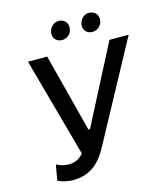

<svg xmlns="http://www.w3.org/2000/svg" viewBox="-128 -974 932 1081"><g transform="rotate(-15 338.5 -433.5)"><path d="M161 10C252 10 313 -29 364 -122L677 -700H565L329 -243H320L202 -700H90L249 -123C228 -94 196 -82 163 -82C137 -82 110 -90 92 -101L76 -10C99 2 136 10 161 10ZM304 -768C335 -766 363 -788 366 -821C370 -851 350 -875 319 -877C288 -879 262 -855 258 -822C255 -793 274 -770 304 -768ZM481 -768C514 -766 540 -791 543 -821C547 -851 527 -875 496 -877C465 -879 439 -855 435 -822C432 -793 450 -770 481 -768Z"/></g></svg>

Font: Fixel Display Medium
Style: Italic
Weight: 500
Italic angle: -10°
Designer: AlfaBravo + MacPaw
Foundry: Kyrylo Tkachov, Marchela Mozhyna, Serhii Makarenko, Maria Weinstein, Zakhar Kryvoshyya
Version: Version 1.210;Glyphs 3.2 (3217)